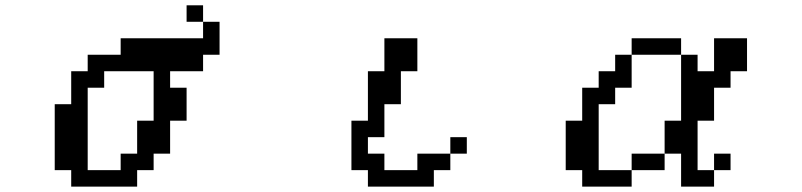

<svg xmlns="http://www.w3.org/2000/svg" viewBox="-20 -692 3040 728"><path d="M312.5 -46.9H437.5V-109.4H500V-234.4H562.5V-421.9H375V-359.4H312.5ZM187.5 -46.9V-296.9H250V-421.9H312.5V-484.4H437.5V-546.9H750V-609.4H812.5V-484.4H750V-421.9H625V-359.4H687.5V-234.4H625V-109.4H562.5V-46.9H500V15.6H250V-46.9ZM750 -609.4H687.5V-671.9H750Z M1312.5 -46.9V-234.4H1375V-421.9H1437.5V-546.9H1562.5V-421.9H1500V-296.9H1437.5V-171.9H1375V-109.4H1437.5V-46.9H1562.5V-109.4H1687.5V-171.9H1750V-109.4H1687.5V-46.9H1625V15.6H1375V-46.9Z M2125 -46.9V-234.4H2187.5V-359.4H2250V-421.9H2312.5V-484.4H2375V-546.9H2562.5V-484.4H2625V-421.9H2687.5V-546.9H2812.5V-421.9H2750V-359.4H2687.5V-234.4H2625V-46.9H2687.5V15.6H2562.5V-109.4H2500V-234.4H2562.5V-484.4H2375V-359.4H2312.5V-296.9H2250V-46.9H2375V-109.4H2500V-46.9H2375V15.6H2187.5V-46.9ZM2687.5 -46.9V-109.4H2750V-46.9Z"/></svg>

Font: KH Dot Dougenzaka 16
Style: Regular
Weight: 400
Designer: Original version for X68000 by Keitarou Hiraki (http://hp.vector.co.jp/authors/VA000874/) / TrueType conversion by Homem
Version: Version 1.00.20150527